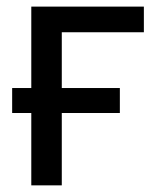

<svg xmlns="http://www.w3.org/2000/svg" viewBox="-20 -558 473 578"><path d="M16.6 -217.8V-293H74.2V-538.1H413.1V-460.9H166V-293H340.8V-217.8H166V0H74.2V-217.8Z"/></svg>

Font: Gothic A1 Medium
Style: Regular
Weight: 500
Designer: HanYang I&C Co.,Ltd.
Foundry: HanYang I&C Co.,Ltd.
Version: Version 2.50